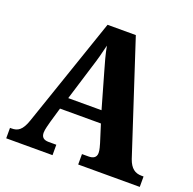

<svg xmlns="http://www.w3.org/2000/svg" viewBox="-126 -842 976 970"><g transform="rotate(20 362.0 -357.0)"><path d="M6 0H255V-56H214C185 -56 174 -69 174 -92C174 -110 183 -139 187 -155L210 -234H430L460 -139C463 -128 470 -107 470 -90C470 -64 451 -56 428 -56H393V0H724V-56H713C678 -56 654 -73 638 -118L443 -714H291L90 -127C70 -68 47 -56 14 -56H6ZM231 -298 290 -490C303 -530 314 -571 324 -614C332 -570 344 -528 356 -487L410 -298Z"/></g></svg>

Font: Noto Serif Georgian SemiCondensed ExtraBold
Style: Regular
Weight: 800
Width: 4
Designer: Monotype Design Team, Akaki Razmadze
Foundry: Google LLC
Version: Version 2.003